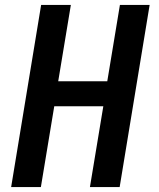

<svg xmlns="http://www.w3.org/2000/svg" viewBox="-20 -755 640 775"><path d="M25 0 146 -735H266L215 -427H413L464 -735H584L463 0H343L397 -326H199L145 0Z"/></svg>

Font: Iosevka Curly Extended
Style: Bold Italic
Weight: 700
Width: 7
Italic angle: -9°
Monospace: yes
Designer: Belleve Invis
Foundry: Belleve Invis
Version: Version 11.1.0; ttfautohint (v1.8.3)